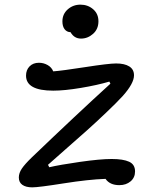

<svg xmlns="http://www.w3.org/2000/svg" viewBox="-20 -798 660 826"><path d="M119 8Q91.5 8 76.2 -2.8Q61 -13.5 61 -34.5Q61 -53.5 74 -72.8Q87 -92 117 -121Q309.5 -305.5 455 -438L450.5 -447Q398 -431.5 327.8 -419.8Q257.5 -408 209 -408Q92 -408 92 -472.5Q92 -497 107.2 -512.5Q122.5 -528 147.5 -528Q167.5 -528 184.8 -518.2Q202 -508.5 209 -491Q245 -493.5 346.2 -509.2Q447.5 -525 479.5 -525Q516 -525 536.2 -512.2Q556.5 -499.5 556.5 -474Q556.5 -439.5 508.5 -385.5Q483 -357.5 437 -313.8Q391 -270 354 -237Q317 -204 259.8 -153.8Q202.5 -103.5 186.5 -89L192 -78.5Q236.5 -89 323.5 -101.5Q410.5 -114 460.5 -114Q510 -114 535.5 -102.2Q561 -90.5 561 -60.5Q561 -34 541.8 -17.8Q522.5 -1.5 493.5 -1.5Q452.5 -1.5 434 -28.5Q360.5 -26 253.2 -9Q146 8 119 8ZM248.5 -706Q248.5 -737.5 271.5 -757.8Q294.5 -778 326 -778Q358 -778 380.8 -758.2Q403.5 -738.5 403.5 -706.5Q403.5 -673 380.5 -652.5Q357.5 -632 328.5 -632Q299 -632 283.5 -659.5Q267.5 -660 258 -672.2Q248.5 -684.5 248.5 -706Z"/></svg>

Font: Monaspace Radon
Style: Regular
Weight: 400
Designer: Riley Cran & the Lettermatic Team
Foundry: Lettermatic
Version: Version 1.000 (Monaspace Radon)